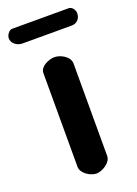

<svg xmlns="http://www.w3.org/2000/svg" viewBox="-155 -750 577 808"><g transform="rotate(-20 133.5 -346.0)"><path d="M133 -520C109 -520 67 -503 67 -473V-53C67 -23 107 1 133 1C158 1 200 -23 200 -53V-467C200 -499 160 -520 133 -520ZM-20 -660C-20 -636 4 -620 27 -620H247C272 -620 287 -638 287 -661C287 -675 276 -693 260 -693H7C-8 -693 -20 -672 -20 -660Z"/></g></svg>

Font: Asimov Print
Style: Regular
Weight: 500
Designer: Google
Version: Version 2.000980: 2014